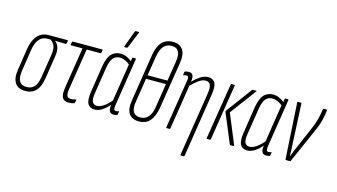

<svg xmlns="http://www.w3.org/2000/svg" viewBox="-95 -1034 2733 1557"><g transform="rotate(15 1271.5 -255.0)"><path d="M137 6Q78 6 51.5 -33Q25 -72 37 -146L65 -329Q77 -402 112.5 -441.5Q148 -481 205 -481H363Q368 -481 367 -475L363 -455Q362 -448 358 -448L268 -450V-449Q289 -433 298.5 -403Q308 -373 300 -324L271 -138Q260 -65 227 -29.5Q194 6 137 6ZM140 -28Q181 -28 204.5 -54.5Q228 -81 237 -139L267 -329Q276 -381 264.5 -408Q253 -435 229 -450H201Q161 -450 135 -420Q109 -390 99 -330L71 -146Q62 -87 79 -57.5Q96 -28 140 -28Z M502 6Q477 6 462 -4.5Q447 -15 442.5 -38.5Q438 -62 443 -100L498 -448H402Q397 -448 398 -454L402 -476Q403 -481 407 -481H654Q660 -481 659 -474L655 -454Q654 -448 649 -448H533L477 -95Q472 -56 480.5 -41.5Q489 -27 511 -27Q522 -27 533.5 -29.5Q545 -32 553 -34Q558 -36 558 -31L553 -7Q553 -3 548 -1Q540 2 527.5 4Q515 6 502 6Z M719 6Q679 6 662 -24Q645 -54 655 -122L690 -350Q703 -426 733 -456.5Q763 -487 809 -487Q835 -487 861 -475.5Q887 -464 909 -445L902 -413Q881 -433 857 -443.5Q833 -454 811 -454Q789 -454 772.5 -444.5Q756 -435 743.5 -412Q731 -389 724 -346L689 -124Q681 -71 692 -49.5Q703 -28 730 -28Q757 -28 789 -50.5Q821 -73 853 -112L850 -77Q816 -36 784 -15Q752 6 719 6ZM880 6Q830 6 841 -63L845 -88L844 -93L896 -427L901 -439L907 -475Q908 -481 912 -481H934Q939 -481 938 -475L875 -72Q871 -49 874.5 -38Q878 -27 891 -27Q897 -27 902.5 -28.5Q908 -30 914 -32Q918 -33 916 -26L913 -6Q912 -1 907 2Q901 3 894.5 4.5Q888 6 880 6ZM825 -546Q822 -546 821.5 -548Q821 -550 822 -554L872 -689Q873 -692 875 -693.5Q877 -695 880 -695H903Q906 -695 907 -693Q908 -691 906 -687L851 -552Q849 -546 842 -546Z M1091 6Q1034 6 1008 -31.5Q982 -69 994 -143L1056 -540Q1068 -615 1102 -652Q1136 -689 1194 -689Q1251 -689 1277 -652Q1303 -615 1292 -540L1229 -143Q1216 -69 1182.5 -31.5Q1149 6 1091 6ZM1093 -28Q1135 -28 1160.5 -57Q1186 -86 1195 -144L1226 -343H1059L1028 -144Q1018 -86 1034.5 -57Q1051 -28 1093 -28ZM1064 -374H1231L1257 -538Q1267 -597 1250.5 -626Q1234 -655 1192 -655Q1150 -655 1125 -626Q1100 -597 1090 -538Z M1494 185Q1488 185 1489 179L1573 -355Q1581 -406 1571.5 -430Q1562 -454 1531 -454Q1503 -454 1472 -431.5Q1441 -409 1408 -374L1411 -408Q1441 -440 1475 -463.5Q1509 -487 1543 -487Q1585 -487 1601.5 -457Q1618 -427 1607 -358L1523 179Q1522 185 1516 185ZM1324 0Q1319 0 1320 -6L1384 -409Q1389 -436 1385 -445Q1381 -454 1367 -454Q1363 -454 1357.5 -452.5Q1352 -451 1346 -449Q1341 -448 1342 -454L1345 -476Q1346 -480 1348 -481Q1350 -482 1352 -483Q1359 -485 1367 -486Q1375 -487 1382 -487Q1406 -487 1414.5 -470Q1423 -453 1418 -418L1414 -397V-386L1354 -6Q1353 0 1349 0Z M1858 0Q1855 0 1854 -3L1751 -250Q1748 -256 1753 -262L1913 -478Q1916 -481 1919 -481H1948Q1955 -481 1949 -475L1786 -256L1889 -7Q1891 0 1884 0ZM1665 0Q1658 0 1659 -6L1734 -475Q1735 -481 1741 -481H1764Q1770 -481 1768 -475L1694 -6Q1693 0 1687 0Z M2000 6Q1960 6 1943 -24Q1926 -54 1936 -122L1971 -350Q1984 -426 2014 -456.5Q2044 -487 2090 -487Q2116 -487 2142 -475.5Q2168 -464 2190 -445L2183 -413Q2162 -433 2138 -443.5Q2114 -454 2092 -454Q2070 -454 2053.5 -444.5Q2037 -435 2024.5 -412Q2012 -389 2005 -346L1970 -124Q1962 -71 1973 -49.5Q1984 -28 2011 -28Q2038 -28 2070 -50.5Q2102 -73 2134 -112L2131 -77Q2097 -36 2065 -15Q2033 6 2000 6ZM2161 6Q2111 6 2122 -63L2126 -88L2125 -93L2177 -427L2182 -439L2188 -475Q2189 -481 2193 -481H2215Q2220 -481 2219 -475L2156 -72Q2152 -49 2155.5 -38Q2159 -27 2172 -27Q2178 -27 2183.5 -28.5Q2189 -30 2195 -32Q2199 -33 2197 -26L2194 -6Q2193 -1 2188 2Q2182 3 2175.5 4.5Q2169 6 2161 6Z M2326 0Q2321 0 2321 -5L2293 -475Q2292 -481 2297 -481H2324Q2328 -481 2328 -476L2343 -161Q2345 -130 2346.5 -100Q2348 -70 2348 -37H2349Q2361 -70 2374 -101Q2387 -132 2401 -163L2454 -287Q2469 -320 2478 -345.5Q2487 -371 2493.5 -397Q2500 -423 2505 -455L2508 -475Q2509 -481 2513 -481H2539Q2544 -481 2542 -475L2540 -454Q2534 -417 2527.5 -390Q2521 -363 2510.5 -335.5Q2500 -308 2483 -271L2365 -4Q2364 0 2359 0Z"/></g></svg>

Font: Sofia Sans Extra Condensed ExtraLight
Style: Italic
Weight: 250
Italic angle: -9°
Version: Version 4.100